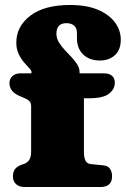

<svg xmlns="http://www.w3.org/2000/svg" viewBox="-20 -751 507 771"><path d="M317 -142Q317 -118.5 323.2 -106Q329.5 -93.5 345 -92L395 -87Q414 -85 422 -72.8Q430 -60.5 430 -43Q430 0 383 0H79Q57.5 0 44.8 -11.2Q32 -22.5 32 -42Q32 -61 40.2 -72Q48.5 -83 67 -89.5L77 -93Q90 -97.5 97.5 -109Q105 -120.5 105 -144V-324.5Q105 -337 99 -344Q93 -351 74 -359L62 -364Q38 -374 28 -387Q18 -400 18 -417Q18 -434.5 30 -445.5Q42 -456.5 62 -456.5H162L106.5 -436V-462Q106.5 -468 97.2 -477.5Q88 -487 76 -501Q64 -515 54.8 -534.5Q45.5 -554 45.5 -580Q45.5 -644.5 101.5 -687.8Q157.5 -731 261.5 -731Q328 -731 373.2 -711.8Q418.5 -692.5 441.8 -660.8Q465 -629 465 -592Q465 -551 441.5 -529.5Q418 -508 381 -508Q339 -508 314 -532.2Q289 -556.5 289 -597.5V-618.5Q289 -639 277.2 -648.5Q265.5 -658 247 -658Q226 -658 216.2 -646.8Q206.5 -635.5 206.5 -616Q206.5 -598 216 -582Q225.5 -566 239.2 -551.2Q253 -536.5 266.8 -522Q280.5 -507.5 290 -492.5Q299.5 -477.5 299.5 -461V-420L267 -456.5H397Q417.5 -456.5 429.2 -447Q441 -437.5 441 -419.5Q441 -392.5 417.5 -374.5Q394 -356.5 339 -356.5H317Z"/></svg>

Font: Fraunces SuperSoft
Style: Regular
Weight: 900
Version: Version 1.000;[b76b70a41]